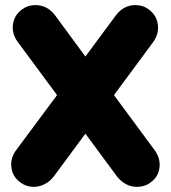

<svg xmlns="http://www.w3.org/2000/svg" viewBox="-20 -726 669 751"><path d="M578.1 -560.1 425.8 -354 583 -141.1Q607.9 -108.9 604 -71.8Q600.1 -34.7 568.8 -12.2Q546.4 4.9 516.1 4.9Q470.7 4.9 438 -35.2L314 -203.1L189.9 -35.2Q175.3 -16.1 154.5 -5.6Q133.8 4.9 111.8 4.9Q82.5 4.9 60.1 -12.2Q28.8 -34.7 24.4 -71.8Q20 -108.9 44.9 -141.1L203.1 -354L50.8 -560.1Q25.9 -592.3 30.5 -629.4Q35.2 -666.5 65.9 -689Q88.4 -706.1 118.2 -706.1Q164.6 -706.1 194.8 -667L314 -504.9L434.1 -667Q464.4 -706.1 509.8 -706.1Q539.6 -706.1 562 -689Q592.8 -666.5 597.4 -629.4Q602.1 -592.3 578.1 -560.1Z"/></svg>

Font: LT Saeada
Style: Bold
Weight: 700
Designer: Daniel Lyons
Foundry: LyonsType
Version: Version 1.001